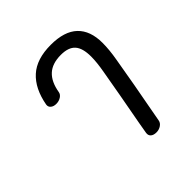

<svg xmlns="http://www.w3.org/2000/svg" viewBox="-163 -705 823 823"><g transform="rotate(-45 249.0 -293.0)"><path d="M289 -30 298 -82Q326 -232 345 -343Q354 -393 354 -428Q354 -479 333.5 -502Q313 -525 267 -525Q215 -525 186 -498.5Q157 -472 148 -418Q146 -406 133.5 -398Q121 -390 105 -390Q89 -390 79.5 -398Q70 -406 72 -419Q87 -501 134 -543.5Q181 -586 267 -586Q349 -586 389.5 -547.5Q430 -509 430 -435Q430 -393 421 -342Q397 -200 378 -101L365 -30Q363 -17 350.5 -8.5Q338 0 322 0Q305 0 296 -8Q287 -16 289 -30Z"/></g></svg>

Font: Mali
Style: Italic
Weight: 400
Italic angle: -10°
Version: Version 1.000; ttfautohint (v1.6)